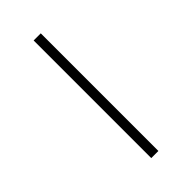

<svg xmlns="http://www.w3.org/2000/svg" viewBox="-166 -520 558 558"><g transform="rotate(-45 113.0 -241.5)"><path d="M98.6 -483.4V0H127.9V-483.4Z"/></g></svg>

Font: Estedad-FD-VF Thin
Style: Regular
Weight: 100
Designer: Amin Abedi
Version: Version 5.0